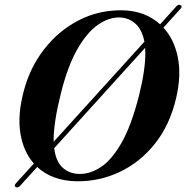

<svg xmlns="http://www.w3.org/2000/svg" viewBox="-20 -756 789 813"><path d="M46.5 36Q37.5 31 47 20.5L123.5 -63.5Q79.5 -112.5 66.5 -190.5Q53.5 -268.5 80.5 -370Q106.5 -469.5 166.8 -547.2Q227 -625 311.8 -669.2Q396.5 -713.5 496.5 -712.5Q593.5 -711 658 -653L727 -729.5Q735.5 -739 744.5 -734Q753.5 -728.5 745 -719.5L672 -639Q717 -590.5 732.8 -514.2Q748.5 -438 726 -341.5Q699.5 -227 636 -147.5Q572.5 -68 486 -27.5Q399.5 13 304 11.5Q201.5 10 137.5 -49L64.5 31.5Q55.5 41 46.5 36ZM207 -167Q207 -161.5 207.5 -156L591.5 -579.5Q581.5 -630.5 553.8 -655.5Q526 -680.5 488 -682Q441.5 -683.5 394.5 -650.8Q347.5 -618 307 -546.8Q266.5 -475.5 238 -361.5Q222 -297.5 214.8 -249.8Q207.5 -202 207 -167ZM315.5 -19.5Q360.5 -18.5 406.2 -48Q452 -77.5 493.8 -149.8Q535.5 -222 568 -349Q582.5 -407 589 -451.8Q595.5 -496.5 595.5 -530.5Q595.5 -542.5 594.5 -553.5L209.5 -128.5Q216.5 -72.5 244.8 -46.5Q273 -20.5 315.5 -19.5Z"/></svg>

Font: Fraunces 72pt S000 SemiBold
Style: Italic
Weight: 600
Italic angle: -16°
Version: Version 1.000; ttfautohint (v1.8.3)